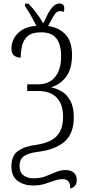

<svg xmlns="http://www.w3.org/2000/svg" viewBox="-20 -870 501 1093"><path d="M380 203Q380 176 370 163Q360 150 337 150Q313 150 288 159Q263 168 234 177Q205 186 168 186Q117 186 81 160Q45 134 45 77Q45 15 84 -11.5Q123 -38 190 -46Q234 -53 267.5 -69.5Q301 -86 320 -118.5Q339 -151 339 -205Q339 -278 302 -315Q265 -352 198 -352H135V-390H198Q259 -390 293.5 -431.5Q328 -473 328 -550Q328 -615 301.5 -650.5Q275 -686 214 -686Q163 -686 138.5 -665Q114 -644 106 -611Q98 -578 98 -542Q76 -542 60.5 -553.5Q45 -565 45 -595Q45 -621 58.5 -649Q72 -677 103 -698Q134 -719 187 -723Q173 -751 155.5 -782Q138 -813 122 -836V-849H142Q163 -828 185.5 -798.5Q208 -769 226 -737Q239 -765 252.5 -790.5Q266 -816 282.5 -833Q299 -850 319 -850Q346 -850 346 -822Q346 -811 342 -802Q333 -807 322 -807Q302 -807 287 -782Q272 -757 254 -722Q317 -713 353.5 -673Q390 -633 390 -557Q390 -478 356.5 -433Q323 -388 270 -373Q302 -367 332 -349Q362 -331 381 -295.5Q400 -260 400 -201Q400 -108 346 -62.5Q292 -17 198 -6Q142 1 116.5 19Q91 37 91 75Q91 110 113 127.5Q135 145 171 145Q210 145 240 133.5Q270 122 297 110Q324 98 354 98Q381 98 399 112Q417 126 417 154Q417 177 405.5 189Q394 201 380 203Z"/></svg>

Font: Noto Serif ExtraCondensed Light
Style: Regular
Weight: 300
Width: 2
Designer: Monotype Design Team
Foundry: Monotype Imaging Inc.
Version: Version 2.014; ttfautohint (v1.8.4.7-5d5b)